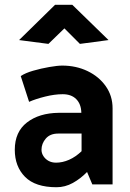

<svg xmlns="http://www.w3.org/2000/svg" viewBox="-20 -773 543 805"><path d="M154 -145Q154 -171 172 -192Q190 -213 224 -213H322V-139Q297 -115 269.5 -103Q242 -91 215 -91Q197 -91 183.5 -98.5Q170 -106 162 -118.5Q154 -131 154 -145ZM102 -346Q129 -358 169 -368Q209 -378 243 -378Q279 -378 299.5 -357.5Q320 -337 321 -301V-300H226Q144 -299 93 -259.5Q42 -220 42 -145Q42 -75 85 -31.5Q128 12 217 12Q253 12 285.5 -6Q318 -24 345 -52L367 0H452V-319Q452 -371 423.5 -411.5Q395 -452 347 -475Q299 -498 241 -498Q221 -498 186.5 -492Q152 -486 119 -476.5Q86 -467 67 -454ZM250 -654 315 -589 435 -605 283 -753H211L60 -605L183 -589Z"/></svg>

Font: Catamaran
Style: Bold
Weight: 700
Designer: Pria Ravichandran
Version: Version 2.000